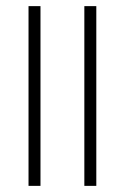

<svg xmlns="http://www.w3.org/2000/svg" viewBox="-20 -606 407 626"><path d="M255 0H294V-586H255ZM73 0H112V-586H73Z"/></svg>

Font: Noto Sans Hebrew ExtraCondensed ExtraLight
Style: Regular
Weight: 200
Width: 2
Designer: Monotype Design Team
Foundry: Monotype Imaging Inc.
Version: Version 2.004